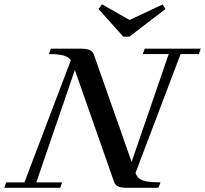

<svg xmlns="http://www.w3.org/2000/svg" viewBox="-52 -895 977 915"><path d="M535.6 -720.2 417.5 -852.1 434.1 -874.5 565.4 -799.8 722.7 -873.5 736.8 -852.1 564.5 -720.2ZM-31.7 0 -22.5 -25.9H64.5L285.6 -607.9Q274.9 -623.5 251.2 -630.4Q227.5 -637.2 180.7 -637.2L190.4 -663.1H332Q359.9 -663.1 374.8 -656.7Q389.6 -650.4 395 -635.7L575.2 -123.5L752 -637.2H628.4L637.7 -663.1H904.8L895.5 -637.2H808.6L593.8 -70.8Q600.1 -53.7 610.8 -44.7Q621.6 -35.6 645.5 -30.8Q669.4 -25.9 712.9 -25.9L703.1 0H552.2Q525.4 0 511.2 -6.3Q497.1 -12.7 491.7 -27.8L304.7 -561.5L121.1 -25.9H244.1L234.9 0Z"/></svg>

Font: Elstob 14pt Medium
Style: Italic
Weight: 500
Italic angle: -20°
Designer: Peter S. Baker
Version: Version 1.015